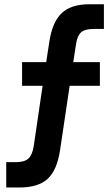

<svg xmlns="http://www.w3.org/2000/svg" viewBox="-20 -710 509 887"><path d="M8.8 39.1H52.7Q92.8 39.1 110.8 22.9Q128.9 6.8 135.7 -34.2L176.8 -313.5H82V-422.9H193.4L208 -517.6Q221.7 -608.4 265.1 -649.4Q308.6 -690.4 393.6 -690.4H460V-576.2H411.1Q372.1 -576.2 354.5 -560.5Q336.9 -544.9 331.1 -504.9L318.4 -422.9H441.4V-313.5H301.8L257.8 -18.6Q244.1 75.2 200.7 115.7Q157.2 156.2 69.3 156.2H8.8Z"/></svg>

Font: Altinn-DIN Exp
Style: DINExp-Bold
Weight: 700
Width: 7
Designer: Charles Nix
Foundry: Altinn
Version: Version 2.00